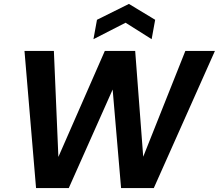

<svg xmlns="http://www.w3.org/2000/svg" viewBox="-20 -960 1117 980"><path d="M164 0 105 -700H255L278 -159L515 -700H670L711 -160L926 -700H1077L765 0H598L555 -503L331 0ZM457 -760 475 -859 638 -940 772 -859 754 -760 621 -844Z"/></svg>

Font: DM Sans 12pt ExtraBold
Style: Italic
Weight: 800
Italic angle: -10°
Version: Version 4.004;gftools[0.9.30]